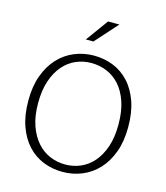

<svg xmlns="http://www.w3.org/2000/svg" viewBox="-122 -928 891 1029"><g transform="rotate(15 323.0 -413.0)"><path d="M325 -638Q382 -638 432 -618Q482 -598 519.5 -557.5Q557 -517 578.5 -456.5Q600 -396 600 -315Q600 -236 578 -176Q556 -116 518 -75Q480 -34 429 -13Q378 8 321 8Q264 8 214 -12Q164 -32 126.5 -72.5Q89 -113 67.5 -173.5Q46 -234 46 -315Q46 -394 68 -454Q90 -514 128 -555Q166 -596 217 -617Q268 -638 325 -638ZM100 -315Q100 -243 118.5 -190.5Q137 -138 168 -103Q199 -68 239.5 -51Q280 -34 325 -34Q369 -34 409 -51Q449 -68 479.5 -103Q510 -138 528 -190.5Q546 -243 546 -315Q546 -388 527.5 -441.5Q509 -495 478 -529Q447 -563 406.5 -579.5Q366 -596 321 -596Q277 -596 237 -579Q197 -562 166.5 -527Q136 -492 118 -439.5Q100 -387 100 -315ZM301 -710H259L349 -834H412Z"/></g></svg>

Font: Mukta Mahee ExtraLight
Style: Regular
Weight: 275
Designer: Shuchita Grover, Noopur Datye, Girish Dalvi, Yashodeep Gholap
Foundry: Ek Type
Version: Version 2.538;PS 1.000;hotconv 16.6.51;makeotf.lib2.5.65220;